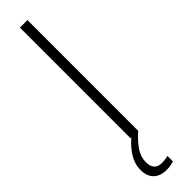

<svg xmlns="http://www.w3.org/2000/svg" viewBox="-325 -686 876 876"><g transform="rotate(-45 113.0 -247.5)"><path d="M88.4 0V-713.9H137.2V0ZM60.5 127.4Q60.5 153.8 73.2 167.5Q85.9 181.2 109.9 181.2Q122.1 181.2 133.1 179.4Q144 177.7 150.4 175.8V211.4Q142.1 213.9 129.9 216.3Q117.7 218.8 103 218.8Q63 218.8 40.5 196.8Q18.1 174.8 18.1 133.8Q18.1 107.4 29.1 82.3Q40 57.1 60.1 33.4Q80.1 9.8 107.9 -11.7L137.7 0Q101.6 31.7 81.1 62.3Q60.5 92.8 60.5 127.4Z"/></g></svg>

Font: Open Sans SemiCondensed Light
Style: Regular
Weight: 300
Width: 4
Designer: Monotype Design Team
Foundry: Monotype Imaging Inc.
Version: Version 3.000